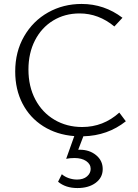

<svg xmlns="http://www.w3.org/2000/svg" viewBox="-20 -684 698 972"><path d="M500 172Q500 215 464.5 241.5Q429 268 372 268Q312 268 274 236L293 198Q308 211 328.5 218Q349 225 370 225Q402 225 420.5 209Q439 193 439 171Q439 147 416.5 131.5Q394 116 357 116Q334 116 315 120L356 5Q267 -2 199 -45Q131 -88 94 -159.5Q57 -231 57 -322Q57 -422 102 -500Q147 -578 223.5 -621Q300 -664 393 -664Q508 -664 600 -594L559 -550Q479 -616 383 -616Q308 -616 249 -580Q190 -544 157 -479.5Q124 -415 124 -332Q124 -246 159 -180Q194 -114 256 -77.5Q318 -41 396 -41Q503 -41 584 -114L617 -70Q525 3 402 6L376 74H384Q433 74 466.5 101.5Q500 129 500 172Z"/></svg>

Font: Ysabeau Semilight
Style: Regular
Weight: 300
Designer: Christian Thalmann (Catharsis Fonts)
Version: Version 0.003